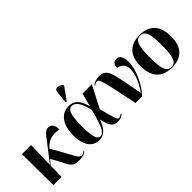

<svg xmlns="http://www.w3.org/2000/svg" viewBox="34 -1565 2331 2331"><g transform="rotate(-45 1199.5 -399.0)"><path d="M69 0H209L213 -191L267 -253L370 -60C399 -11 427 10 511 10C573 10 606 -9 625 -25L618 -34C605 -25 589 -12 569 -12C531 -12 522 -36 471 -128L349 -348C425 -432 492 -445 599 -425C599 -505 566 -540 519 -540C463 -540 437 -492 384 -424L214 -204L221 -536H65Z M902 -603 1015 -762V-774C961 -818 908 -823 902 -766L885 -611ZM853 10C943 10 996 -63 1030 -159H1034C1063 -21 1097 10 1172 10C1220 10 1248 -10 1266 -25L1259 -35C1244 -22 1226 -12 1212 -12C1180 -12 1174 -47 1119 -253L1265 -536H1105L1061 -369H1057C1021 -507 961 -548 875 -548C761 -548 666 -454 666 -257C666 -65 751 10 853 10ZM892 -15C855 -15 818 -43 818 -264C818 -469 851 -523 906 -523C966 -523 1017 -453 1043 -316C991 -88 948 -15 892 -15Z M1479 0H1592C1685 -95 1774 -275 1774 -409C1774 -496 1747 -544 1691 -544C1655 -544 1623 -523 1623 -461C1665 -454 1727 -418 1727 -346C1727 -270 1706 -172 1611 -43C1531 -457 1532 -543 1390 -543C1353 -543 1309 -535 1277 -503L1284 -496C1302 -512 1317 -517 1330 -517C1376 -517 1381 -470 1479 0Z M2096 10C2267 10 2357 -82 2357 -270C2357 -458 2259 -549 2099 -549C1927 -549 1838 -458 1838 -270C1838 -82 1936 10 2096 10ZM2098 0C2020 0 1993 -70 1993 -270C1993 -469 2020 -539 2097 -539C2175 -539 2202 -469 2202 -270C2202 -70 2175 0 2098 0Z"/></g></svg>

Font: Noto Serif Display
Style: Bold
Weight: 700
Designer: Monotype Design Team
Foundry: Monotype Imaging Inc.
Version: Version 2.009